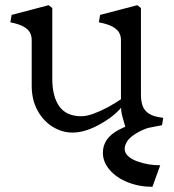

<svg xmlns="http://www.w3.org/2000/svg" viewBox="-20 -501 669 740"><path d="M102.2 -170.8V-346.2Q102.2 -362.8 95.5 -375.4Q88.8 -388 71.4 -398.1Q54 -408.2 20 -415L24.8 -443.5L167.5 -481L181.5 -470V-197.8Q181.5 -129.2 208.5 -91.1Q235.5 -53 294 -53Q313.8 -53 340.8 -62.9Q367.8 -72.8 394.9 -87.4Q422 -102 446.2 -118.5V-346.2Q446.2 -362.8 439 -375.4Q431.8 -388 413.9 -398.1Q396 -408.2 361 -415L365.8 -443.5L509.2 -481L523.2 -470V-136.8Q523.2 -110.5 530 -92.2Q536.8 -74 554.9 -62.4Q573 -50.8 609.2 -47L604.5 -18.5L479 6.2L465 -4.8Q458.2 -28.5 452.2 -49.9Q446.2 -71.2 447 -86.5L442.2 -80.5Q408.5 -44.2 356.1 -17.1Q303.8 10 259.2 10Q219.5 10 183.2 -12.2Q147 -34.5 124.6 -75.2Q102.2 -116 102.2 -170.8ZM461.5 81Q468.5 106 509.5 121Q550.5 136 597.5 136L567.5 219Q516.5 219 472.5 201.5Q428.5 184 402.5 153.5Q376.5 123 376.5 88Q376.5 31 438.5 -1Q500.5 -33 577.5 -43L605.5 -23Q548.5 -11 514.5 7.5Q480.5 26 469 45.5Q457.5 65 461.5 81Z"/></svg>

Font: TMT Limkin
Style: Regular
Weight: 400
Designer: Gabriel Drozdov
Version: Version 1.000;Glyphs 3.1.2 (3151)